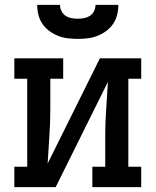

<svg xmlns="http://www.w3.org/2000/svg" viewBox="-20 -770 640 790"><path d="M39 0V-84H92V-446H39V-530H240V-446H187V-318Q187 -263 183 -207.5Q179 -152 176 -97L391 -530H561V-446H508V-84H561V0H360V-84H413V-212Q413 -267 417 -322.5Q421 -378 424 -433L209 0ZM300 -610Q279 -610 258.5 -612.5Q238 -615 219 -622.5Q200 -630 183 -642.5Q166 -655 154.5 -672Q143 -689 138 -709Q133 -729 133 -750H227Q227 -737 233 -724.5Q239 -712 250 -705Q261 -698 274 -695.5Q287 -693 300 -693Q313 -693 326 -695.5Q339 -698 350 -705Q361 -712 367 -724.5Q373 -737 373 -750H467Q467 -729 462 -709Q457 -689 445.5 -672Q434 -655 417 -642.5Q400 -630 381 -622.5Q362 -615 341.5 -612.5Q321 -610 300 -610Z"/></svg>

Font: Iosevka Slab Medium Extended
Style: Regular
Weight: 500
Width: 7
Monospace: yes
Designer: Belleve Invis
Foundry: Belleve Invis
Version: Version 11.1.1; ttfautohint (v1.8.3)